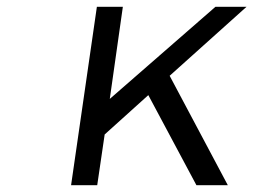

<svg xmlns="http://www.w3.org/2000/svg" viewBox="-20 -547 748 567"><path d="M189.9 0 266.1 -526.9H342.8L304.2 -254.9L616.2 -526.9H708L481 -323.2L652.8 0H560.1L418 -266.1L289.1 -149.9L267.1 0Z"/></svg>

Font: Trueno Light
Style: Italic
Weight: 300
Designer: Julieta Ulanovsky
Foundry: Julieta Ulanovsky
Version: Version 3.001b | FøM Fix